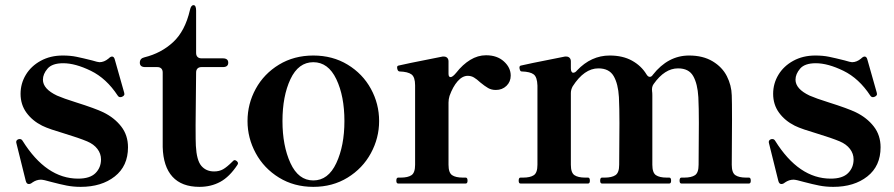

<svg xmlns="http://www.w3.org/2000/svg" viewBox="-20 -714 3479 747"><path d="M92 2Q83 2 80 -11L44 -156L43 -161Q43 -169 51 -172Q53 -173 57 -173Q64 -173 68 -166Q160 -19 284 -19Q330 -19 351.5 -40.5Q373 -62 373 -94Q373 -116 359 -134.5Q345 -153 319 -164Q288 -177 229 -195Q205 -202 181.5 -210Q158 -218 144 -225Q106 -244 83 -275.5Q60 -307 60 -349Q60 -389 80.5 -423Q101 -457 138.5 -477.5Q176 -498 224 -498Q254 -498 278 -493Q302 -488 338 -479Q361 -472 367 -472Q385 -472 402 -486Q410 -494 416 -494Q424 -494 427 -481L463 -354L464 -348Q464 -342 456 -338Q452 -336 448 -336Q442 -336 438 -342Q394 -409 333.5 -438.5Q273 -468 226 -468Q183 -468 165 -447Q147 -426 147 -404Q147 -368 202 -342Q227 -331 275 -316Q351 -292 382 -277Q425 -256 451.5 -222Q478 -188 478 -141Q478 -68 426.5 -27.5Q375 13 294 13Q265 13 239.5 8Q214 3 180 -6Q149 -15 139 -15Q122 -15 106 -4Q99 2 92 2Z M613 -142V-432Q613 -442 607.5 -447.5Q602 -453 592 -453H545Q524 -453 524 -470Q524 -487 542 -491Q607 -507 653.5 -550Q700 -593 719 -675Q723 -694 733 -694Q738 -694 740.5 -688.5Q743 -683 743 -673V-508Q743 -498 748.5 -492.5Q754 -487 764 -487H847Q868 -487 868 -470Q868 -453 847 -453H764Q754 -453 748.5 -447.5Q743 -442 743 -432L741 -227Q741 -160 742 -147Q745 -90 763.5 -68.5Q782 -47 813 -47Q833 -47 848 -55.5Q863 -64 884 -85Q889 -91 893 -91Q897 -91 901.5 -87Q906 -83 906 -79Q906 -77 904 -73Q873 -26 837 -6.5Q801 13 756 13Q687 13 651 -26.5Q615 -66 613 -142Z M943 -243Q943 -310 975 -368.5Q1007 -427 1065.5 -462.5Q1124 -498 1199 -498Q1274 -498 1332.5 -462.5Q1391 -427 1423 -368.5Q1455 -310 1455 -243Q1455 -177 1423 -118Q1391 -59 1332.5 -23Q1274 13 1199 13Q1124 13 1065.5 -23Q1007 -59 975 -118Q943 -177 943 -243ZM1320 -243Q1320 -340 1288.5 -406Q1257 -472 1199 -472Q1141 -472 1110 -406Q1079 -340 1079 -243Q1079 -147 1110 -79.5Q1141 -12 1199 -12Q1257 -12 1288.5 -79.5Q1320 -147 1320 -243Z M1967 -420Q1967 -396 1950.5 -380Q1934 -364 1909 -364Q1892 -364 1879 -371.5Q1866 -379 1849 -393Q1835 -406 1824 -412.5Q1813 -419 1800 -419Q1779 -419 1760.5 -398Q1742 -377 1729 -341Q1725 -328 1725 -315V-73Q1725 -42 1739 -32.5Q1753 -23 1781 -23H1792Q1799 -23 1799 -11Q1799 0 1792 0H1529Q1522 0 1522 -11Q1522 -23 1529 -23H1539Q1567 -23 1581 -32.5Q1595 -42 1595 -73V-382Q1595 -414 1581 -424.5Q1567 -435 1534 -436Q1529 -437 1527 -442Q1525 -447 1525 -452Q1525 -458 1531 -459Q1540 -462 1702 -494H1707Q1715 -494 1720 -489Q1725 -484 1725 -475V-427Q1725 -414 1733 -414Q1741 -414 1755 -431Q1780 -463 1809.5 -481Q1839 -499 1871 -499Q1914 -499 1940.5 -475Q1967 -451 1967 -420Z M2894 -23Q2901 -23 2901 -11Q2901 0 2894 0H2631Q2624 0 2624 -11Q2624 -23 2631 -23H2642Q2670 -23 2684 -32.5Q2698 -42 2698 -73L2699 -236Q2699 -294 2697 -336Q2694 -388 2677 -418Q2660 -448 2618 -448Q2566 -448 2523 -387Q2515 -376 2517 -359Q2518 -354 2518 -343V-73Q2518 -42 2532 -32.5Q2546 -23 2574 -23H2584Q2591 -23 2591 -11Q2591 0 2584 0H2322Q2315 0 2315 -11Q2315 -23 2322 -23H2333Q2360 -23 2374.5 -32.5Q2389 -42 2389 -73L2390 -235Q2390 -294 2388 -336Q2385 -388 2367.5 -418Q2350 -448 2308 -448Q2253 -448 2208 -378Q2201 -365 2201 -352V-73Q2201 -42 2215 -32.5Q2229 -23 2257 -23H2268Q2275 -23 2275 -11Q2275 0 2268 0H2005Q1998 0 1998 -11Q1998 -23 2005 -23H2015Q2043 -23 2057 -32.5Q2071 -42 2071 -73V-381Q2070 -414 2056.5 -424.5Q2043 -435 2010 -436Q2005 -436 2003 -441.5Q2001 -447 2001 -451Q2001 -458 2007 -459Q2016 -462 2178 -494H2183Q2191 -494 2196 -489Q2201 -484 2201 -475V-448Q2201 -440 2203.5 -435.5Q2206 -431 2210 -431Q2218 -431 2225 -440Q2280 -498 2352 -498Q2403 -498 2439 -478Q2475 -458 2495 -425Q2501 -415 2508 -415Q2515 -415 2520 -423Q2579 -498 2661 -498Q2715 -498 2752.5 -475.5Q2790 -453 2808 -417.5Q2826 -382 2827 -343Q2828 -320 2828 -248L2827 -73Q2827 -42 2841 -32.5Q2855 -23 2883 -23Z M3020 2Q3011 2 3008 -11L2972 -156L2971 -161Q2971 -169 2979 -172Q2981 -173 2985 -173Q2992 -173 2996 -166Q3088 -19 3212 -19Q3258 -19 3279.5 -40.5Q3301 -62 3301 -94Q3301 -116 3287 -134.5Q3273 -153 3247 -164Q3216 -177 3157 -195Q3133 -202 3109.5 -210Q3086 -218 3072 -225Q3034 -244 3011 -275.5Q2988 -307 2988 -349Q2988 -389 3008.5 -423Q3029 -457 3066.5 -477.5Q3104 -498 3152 -498Q3182 -498 3206 -493Q3230 -488 3266 -479Q3289 -472 3295 -472Q3313 -472 3330 -486Q3338 -494 3344 -494Q3352 -494 3355 -481L3391 -354L3392 -348Q3392 -342 3384 -338Q3380 -336 3376 -336Q3370 -336 3366 -342Q3322 -409 3261.5 -438.5Q3201 -468 3154 -468Q3111 -468 3093 -447Q3075 -426 3075 -404Q3075 -368 3130 -342Q3155 -331 3203 -316Q3279 -292 3310 -277Q3353 -256 3379.5 -222Q3406 -188 3406 -141Q3406 -68 3354.5 -27.5Q3303 13 3222 13Q3193 13 3167.5 8Q3142 3 3108 -6Q3077 -15 3067 -15Q3050 -15 3034 -4Q3027 2 3020 2Z"/></svg>

Font: Shippori Mincho B1 ExtraBold
Style: Regular
Weight: 800
Designer: FONTDASU
Foundry: FONTDASU / Google Inc. / but / Adobe
Version: Version 3.110; ttfautohint (v1.8.3)